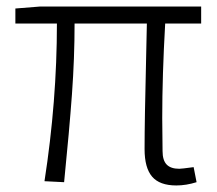

<svg xmlns="http://www.w3.org/2000/svg" viewBox="-20 -554 664 587"><path d="M422 -98Q422 -183 427 -390L429 -482H208Q208 -376 200 -266Q192 -156 176 3L116 0Q154 -245 154 -482H27V-528L102 -534H595V-482H485Q476 -323 476 -193L477 -92Q477 -64 489.5 -51Q502 -38 528 -38Q535 -38 572 -43L581 3Q549 13 519 13Q468 13 445 -14Q422 -41 422 -98Z"/></svg>

Font: Merged Yaku Han JP Light
Style: Regular
Weight: 300
Designer: Ryoko NISHIZUKA 西塚涼子 (kana, bopomofo & ideographs); Paul D. Hunt (Latin, Greek & Cyrillic); Sandoll Communications 산돌커뮤니
Foundry: Adobe
Version: Version 2.004